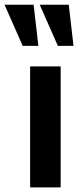

<svg xmlns="http://www.w3.org/2000/svg" viewBox="-70 -812 344 832"><path d="M60.5 -524.4H192.9V0H60.5ZM180.7 -613.3 102.1 -791.5H228L248.5 -613.3ZM28.3 -613.3 -50.3 -791.5H75.7L96.2 -613.3Z"/></svg>

Font: Monda
Style: Bold
Weight: 700
Designer: Vernon Adams
Foundry: Vernon Adams
Version: Version 2.100; ttfautohint (v1.8.3)